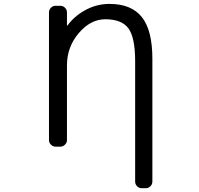

<svg xmlns="http://www.w3.org/2000/svg" viewBox="-20 -785 1040 1001"><path d="M235.4 -720.7Q235.4 -734.4 245.6 -744.6Q255.9 -754.9 269.5 -754.9H294.9Q308.6 -754.9 318.8 -744.6Q329.1 -734.4 329.1 -720.7V-652.3Q329.1 -651.4 330.1 -651.4Q331.1 -651.4 332 -652.3Q367.2 -700.2 419.9 -729.5Q480.5 -764.6 550.8 -764.6Q665 -764.6 719.7 -695.8Q774.4 -627 774.4 -478.5V162.1Q774.4 175.8 764.2 186Q753.9 196.3 740.2 196.3H718.8Q705.1 196.3 694.8 186Q684.6 175.8 684.6 162.1V-464.8Q684.6 -589.8 649.4 -637.2Q614.3 -684.6 529.3 -684.6Q452.1 -684.6 390.6 -612.3Q329.1 -540 329.1 -444.3V-54.7Q329.1 -41 318.8 -30.8Q308.6 -20.5 294.9 -20.5H269.5Q255.9 -20.5 245.6 -30.8Q235.4 -41 235.4 -54.7Z"/></svg>

Font: Rounded-L Mgen+ 2m regular
Style: Regular
Weight: 400
Designer: [Source Han Sans]
Ryoko NISHIZUKA  (kana & ideographs); Paul D. Hunt (Latin, Greek & Cyrillic); Wenlong ZHANG  (bopomofo
Version: Version 1.059.20150602